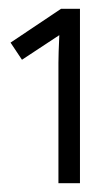

<svg xmlns="http://www.w3.org/2000/svg" viewBox="-20 -750 251 437"><path d="M162 -333H113V-607Q113 -626 115 -670L30 -614L4 -653L119 -730H162Z"/></svg>

Font: Human Sans Light
Style: Regular
Weight: 300
Designer: Tim Radville
Foundry: Continuum
Version: Version 1.000;FEAKit 1.0